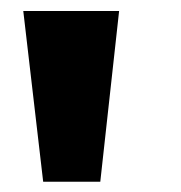

<svg xmlns="http://www.w3.org/2000/svg" viewBox="-20 -748 338 358"><path d="M60.5 -409.2 23.4 -727.5H202.1L167 -409.2Z"/></svg>

Font: Inter Display Black
Style: Regular
Weight: 900
Designer: Rasmus Andersson
Foundry: rsms
Version: Version 4.000;git-a52131595